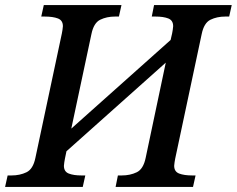

<svg xmlns="http://www.w3.org/2000/svg" viewBox="-43 -734 930 754"><path d="M-23 0 -13 -45H2Q35 -45 61 -57.5Q87 -70 96 -114L200 -603Q201 -609 202.5 -617.5Q204 -626 204 -631Q204 -654 184.5 -661.5Q165 -669 132 -669H119L129 -714H434L424 -669H409Q376 -669 350.5 -656.5Q325 -644 316 -600L237 -229L627 -577L633 -603Q634 -609 635.5 -617.5Q637 -626 637 -631Q637 -654 618 -661.5Q599 -669 567 -669H553L562 -714H867L857 -669H842Q809 -669 783.5 -656.5Q758 -644 749 -600L645 -111Q644 -105 642.5 -96.5Q641 -88 641 -83Q641 -60 660.5 -52.5Q680 -45 712 -45H725L715 0H411L420 -45H435Q468 -45 494 -57.5Q520 -70 529 -114L608 -488L218 -140L212 -111Q211 -105 209.5 -96.5Q208 -88 208 -83Q208 -60 227 -52.5Q246 -45 277 -45H292L282 0Z"/></svg>

Font: Noto Serif Medium
Style: Italic
Weight: 500
Italic angle: -12°
Designer: Monotype Design Team
Foundry: Monotype Imaging Inc.
Version: Version 2.014; ttfautohint (v1.8.4.7-5d5b)